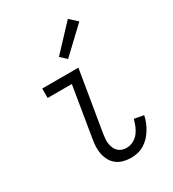

<svg xmlns="http://www.w3.org/2000/svg" viewBox="-186 -861 872 970"><g transform="rotate(-30 250.0 -376.0)"><path d="M291 8Q269 8 247.5 2.5Q226 -3 209.5 -15.5Q193 -28 182.5 -46.5Q172 -65 167.5 -86Q163 -107 164 -129.5Q165 -152 169 -174L217 -465H76V-520H287L228 -165Q226 -151 225 -137Q224 -123 226.5 -110Q229 -97 234 -85Q239 -73 248.5 -64Q258 -55 270.5 -51Q283 -47 297 -47Q316 -47 335 -56.5Q354 -66 367 -82.5Q380 -99 387.5 -118Q395 -137 400 -156L455 -146Q451 -126 443.5 -107.5Q436 -89 425 -71Q414 -53 400 -38Q386 -23 368 -12Q350 -1 330 3.5Q310 8 291 8ZM264 -584 229 -616 364 -760 408 -720Z"/></g></svg>

Font: Iosevka Term Curly Light
Style: Italic
Weight: 300
Italic angle: -9°
Designer: Belleve Invis
Foundry: Belleve Invis
Version: Version 32.3.0